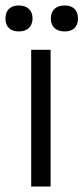

<svg xmlns="http://www.w3.org/2000/svg" viewBox="-58 -682 305 702"><path d="M56 -500V0H127V-500ZM-38 -613C-38 -585 -21 -567 11 -567C43 -567 60 -585 61 -613V-615C61 -644 42 -662 11 -662C-21 -662 -38 -644 -38 -615ZM128 -613C128 -585 146 -567 179 -567C210 -567 227 -585 227 -613V-615C227 -644 210 -662 179 -662C146 -662 128 -644 128 -615Z"/></svg>

Font: LT Wave Text Light
Style: Regular
Weight: 300
Designer: Daniel Lyons
Version: Version 2.5 (Glyphs App)